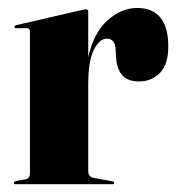

<svg xmlns="http://www.w3.org/2000/svg" viewBox="-20 -474 459 494"><path d="M207 -443V-327Q221 -390 256.8 -421.8Q292.5 -453.5 332.5 -453.5Q413 -453.5 413 -354Q413 -308.5 391.5 -286.5Q370 -264.5 338 -264.5Q308 -264.5 294 -281Q280 -297.5 278.5 -329L277.5 -346Q277 -374.5 254.5 -374.5Q235.5 -374.5 221.2 -345.5Q207 -316.5 207 -256V-34Q207 -19.5 220 -16.5L269 -7.5Q274 -6.5 274 -3.5Q274 0 268.5 0H21Q15.5 0 15.5 -3.5Q15.5 -7 22.5 -8.5L45 -12.5Q57 -15 57 -27V-392.5Q57 -401.5 49.5 -401.5H21.5Q17 -401.5 17 -405Q17 -408 22.5 -409.5L189.5 -448Q193.5 -449 196 -449.5Q198.5 -450 201 -450Q207 -450 207 -443Z"/></svg>

Font: Fraunces 144pt
Style: Bold
Weight: 700
Version: Version 1.000;[b76b70a41]